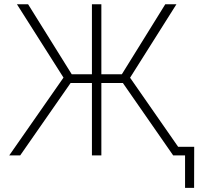

<svg xmlns="http://www.w3.org/2000/svg" viewBox="-20 -748 955 924"><path d="M467.8 -727.5V0H422.4V-727.5ZM24.4 0 285.6 -374.5 61.5 -727.5H115.2L325.2 -390.6H566.4L775.4 -727.5H829.1L606 -374L866.2 0H813.5L571.3 -348.6H319.8L77.1 0ZM870.6 156.2V0H823.2V-41.5H914.6L914.1 156.2Z"/></svg>

Font: Inter 20pt ExtraLight
Style: Regular
Weight: 250
Version: Version 4.001;git-66647c0bb